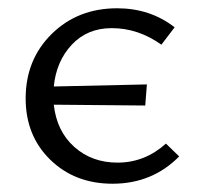

<svg xmlns="http://www.w3.org/2000/svg" viewBox="-20 -439 477 464"><path d="M381 -92 413 -61Q348 5 252 5Q161 5 101.5 -53Q42 -111 42 -201Q42 -295 105 -357Q168 -419 263 -419Q343 -419 402 -373L370 -331Q314 -371 250 -371Q191 -371 153.5 -331Q116 -291 110 -230L335 -235L331 -184L110 -186Q117 -122 159.5 -84Q202 -46 264 -46Q330 -46 381 -92Z"/></svg>

Font: EauTestInfant
Style: Italic
Weight: 400
Italic angle: -12°
Designer: Christian Thalmann (Catharsis Fonts)
Version: Version 0.001;PS 000.001;hotconv 1.0.88;makeotf.lib2.5.64775